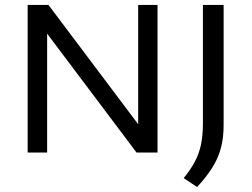

<svg xmlns="http://www.w3.org/2000/svg" viewBox="-20 -615 1014 774"><path d="M91.5 0V-595H175.5L553 -93H537V-595H615V0H530.5L153 -502H170V0ZM774.5 139 720.5 103Q748 69.5 765.2 37.2Q782.5 5 790.2 -32Q798 -69 798 -117V-595H881.5V-110.5Q881.5 -60 870.8 -19Q860 22 836.2 60Q812.5 98 774.5 139Z"/></svg>

Font: Encode Sans SC SemiExpanded
Style: Regular
Weight: 400
Width: 6
Designer: Multiple Designers
Foundry: Impallari Type
Version: Version 3.002